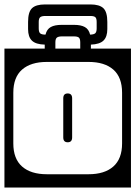

<svg xmlns="http://www.w3.org/2000/svg" viewBox="-40 -825 610 865"><path d="M443.5 -694Q443.5 -659 426.2 -642.2Q409 -625.5 369.5 -624V-606H550V20H-20V-606H161.5V-624Q121.5 -625 104 -641.8Q86.5 -658.5 86.5 -694V-726Q86.5 -771 104.2 -788Q122 -805 162.5 -805H367.5Q408 -805 425.8 -788Q443.5 -771 443.5 -726ZM395.5 -697V-726Q395.5 -742 389.5 -747.5Q383.5 -753 367.5 -753H163.5Q148 -753 141.2 -747.5Q134.5 -742 134.5 -726V-697Q134.5 -680.5 141 -674.8Q147.5 -669 165 -669Q171 -693.5 188.8 -703.2Q206.5 -713 237.5 -713H293.5Q324.5 -713 342.2 -703.2Q360 -693.5 366 -669Q383.5 -669.5 389.5 -675.5Q395.5 -681.5 395.5 -697ZM209.5 -634V-606H321.5V-634Q321.5 -650 315.5 -655.5Q309.5 -661 293.5 -661H238.5Q223 -661 216.2 -655.5Q209.5 -650 209.5 -634ZM171 -546Q99 -546 59.5 -511.5Q20 -477 20 -407V-179Q20 -109.5 59.5 -74.8Q99 -40 171 -40H359Q431 -40 470.5 -74.8Q510 -109.5 510 -179V-407Q510 -477 470.5 -511.5Q431 -546 359 -546ZM285 -206Q285 -184 265 -184Q245 -184 245 -206V-382Q245 -404 265 -404Q285 -404 285 -382Z"/></svg>

Font: Honk Rounded
Style: Regular
Weight: 400
Designer: Noopur Datye & Yesha Goshar
Foundry: Ek Type
Version: Version 1.000